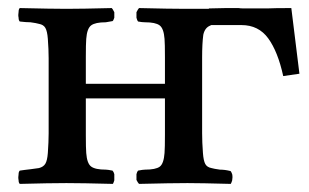

<svg xmlns="http://www.w3.org/2000/svg" viewBox="-20 -452 764 474"><path d="M496.1 -431.2 538.1 -432.1H547.9H568.8Q573.7 -431.2 583 -431.2H639.2Q657.2 -432.1 699.2 -432.1L719.2 -270L679.2 -264.2Q666 -324.7 642.1 -357.4Q618.2 -390.1 576.2 -390.1H502Q500 -390.1 500 -389.2Q485.8 -384.3 481.9 -366.2Q479 -344.7 479 -310.1V-123Q479 -100.6 481 -74.2Q482.4 -55.2 486.8 -47.1Q491.2 -39.1 502 -37.1Q508.3 -35.2 522.9 -33.2Q535.2 -33.2 548.8 -29.8Q550.8 -28.8 553.2 -22Q554.7 -14.6 553.2 -6.8Q552.2 -2.9 549.8 2Q475.6 0 442.9 0Q403.3 0 323.2 2Q320.3 -1 316.9 -7.8V-22Q318.4 -28.3 320.8 -30.8Q333 -33.2 337.9 -33.2Q364.3 -33.2 374.3 -40.5Q384.3 -47.9 386.2 -74.2Q387.2 -87.4 387.2 -119.1V-209H191.9V-119.1Q191.9 -86.4 192.9 -74.2Q194.8 -48.3 205.1 -40.8Q215.3 -33.2 241.2 -33.2Q245.6 -33.2 257.8 -30.8Q260.7 -27.8 262.2 -22V-6.8Q261.2 -2.9 258.8 2Q182.6 0 144 0Q103 0 28.8 2Q25.9 -1 25.9 -6.8Q24.4 -14.2 25.9 -22Q25.9 -27.8 28.8 -30.8Q31.2 -31.2 40.8 -32.5Q50.3 -33.7 55.2 -34.2Q74.7 -36.6 76.2 -37.1Q87.4 -40 92 -47.9Q96.7 -55.7 98.1 -74.2Q100.1 -102.5 100.1 -123V-308.1Q100.1 -329.6 98.1 -356Q96.7 -375 92 -383.1Q87.4 -391.1 76.2 -393.1Q69.8 -395 55.2 -397Q44.4 -397 28.8 -398.9Q25.9 -401.9 25.9 -408.2Q24.4 -414.6 25.9 -422.9Q25.9 -429.2 28.8 -432.1Q108.9 -430.2 144 -430.2Q181.6 -430.2 255.9 -432.1Q257.8 -430.7 262.2 -421.9V-408.2Q259.8 -400.9 257.8 -399.9Q243.2 -397 241.2 -397Q215.3 -397 205.1 -389.4Q194.8 -381.8 192.9 -356Q191.9 -343.8 191.9 -311V-245.1H387.2V-311Q387.2 -343.8 386.2 -356Q384.3 -381.8 374 -389.4Q363.8 -397 337.9 -397Q330.6 -397 320.8 -398.9Q318.8 -400.9 316.9 -408.2V-421.9Q320.8 -429.7 323.2 -432.1Q399.4 -430.2 438 -430.2H495.1Z"/></svg>

Font: Common Serif Medium
Style: Regular
Weight: 500
Designer: Philipp H. Poll, Khaled Hosny
Foundry: Stefan Peev, Context Ltd.
Version: Version 1.026